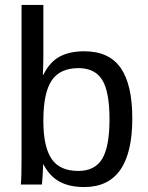

<svg xmlns="http://www.w3.org/2000/svg" viewBox="-20 -745 596 775"><path d="M514 -267Q514 10 320 10Q260 10 220 -12Q180 -34 155 -82H154Q154 -74 153.5 -63Q153 -52 152 -36Q150 -4 149 0H64Q67 -25 67 -109V-725H155V-518Q155 -502 154.5 -483.5Q154 -465 153 -443H155Q180 -494 220 -516Q260 -538 320 -538Q420 -538 467 -471Q514 -404 514 -267ZM422 -264Q422 -375 392.5 -422.5Q363 -470 297 -470Q222 -470 188.5 -420Q155 -370 155 -258Q155 -153 188 -104Q221 -55 296 -55Q363 -55 392.5 -104Q422 -153 422 -264Z"/></svg>

Font: Libra Sans
Style: Regular
Weight: 400
Foundry: Context Ltd
Version: Version 1.000; ttfautohint (v1.3)